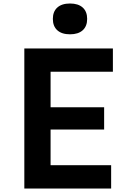

<svg xmlns="http://www.w3.org/2000/svg" viewBox="-20 -1077 740 1097"><path d="M119 0V-800H625V-667H269V-464H575V-337H269V-133H615V0ZM380 -881Q333 -881 307.5 -904Q282 -927 282 -969Q282 -1011 307.5 -1034Q333 -1057 380 -1057Q427 -1057 452.5 -1034Q478 -1011 478 -969Q478 -927 452.5 -904Q427 -881 380 -881Z"/></svg>

Font: Martian Mono SemiExpanded SemiBold
Style: Regular
Weight: 600
Monospace: yes
Version: Version 0.930